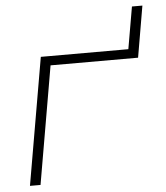

<svg xmlns="http://www.w3.org/2000/svg" viewBox="-51 -749 689 795"><g transform="rotate(-5 293.5 -351.5)"><path d="M533.7 -489.7 570.3 -703.1H526.9L496.6 -528.3H132.8L41.5 0H85.4L169.9 -489.7Z"/></g></svg>

Font: Roboto Mono ExtraLight
Style: Italic
Weight: 250
Italic angle: -10°
Monospace: yes
Designer: Google
Version: Version 3.000